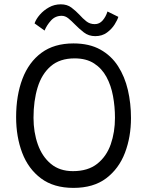

<svg xmlns="http://www.w3.org/2000/svg" viewBox="-20 -866 717 911"><path d="M328.5 25.5Q235 25.5 174.8 -19.5Q114.5 -64.5 85.5 -140.5Q56.5 -216.5 56.5 -310Q56.5 -413 86.5 -492Q116.5 -571 176.8 -615.5Q237 -660 328.5 -660Q403.5 -660 455.8 -631Q508 -602 540 -552.2Q572 -502.5 586.8 -439Q601.5 -375.5 601.5 -306Q601.5 -216 572.8 -140.8Q544 -65.5 483.8 -20Q423.5 25.5 328.5 25.5ZM326 -54Q397.5 -54 441.5 -89Q485.5 -124 505.5 -181.5Q525.5 -239 525.5 -307Q525.5 -360 516.2 -410.2Q507 -460.5 485.2 -500.8Q463.5 -541 426.5 -565Q389.5 -589 334 -589Q264 -589 221 -552Q178 -515 158.5 -451.2Q139 -387.5 139 -307Q139 -238.5 159.5 -180.8Q180 -123 221.5 -88.5Q263 -54 326 -54ZM144 -755Q151 -775.5 169 -796.2Q187 -817 212.5 -831.2Q238 -845.5 268.5 -845.5Q298.5 -845.5 319 -830Q339.5 -814.5 357 -796Q372.5 -778.5 389.5 -765Q406.5 -751.5 429.5 -751.5Q452 -751.5 467.2 -769.2Q482.5 -787 490 -811.5L541.5 -786Q537.5 -772 524 -750.2Q510.5 -728.5 487.5 -711.5Q464.5 -694.5 432 -694.5Q400.5 -694.5 377.5 -712.5Q354.5 -730.5 335 -750.5Q319.5 -766.5 304.5 -778.8Q289.5 -791 272.5 -791Q242 -791 221.8 -768.5Q201.5 -746 191.5 -721Z"/></svg>

Font: Grandstander Light
Style: Regular
Weight: 300
Designer: Tyler Finck
Foundry: Etcetera Type Co
Version: Version 1.200; ttfautohint (v1.8.3)